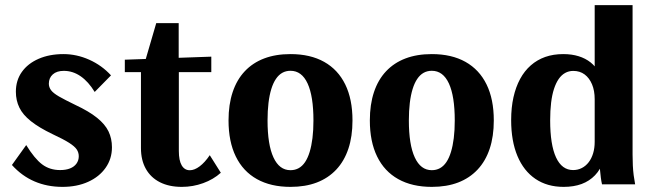

<svg xmlns="http://www.w3.org/2000/svg" viewBox="-20 -720 2552 750"><path d="M224.1 10Q164.3 10 114.7 -11.4Q65 -32.8 26.6 -75.5L82.4 -153.3Q115 -100.3 144.5 -78Q174.1 -55.7 214.8 -55.7Q237.4 -55.7 253.6 -62.1Q269.8 -68.5 278.7 -80.9Q287.7 -93.3 287.7 -109.6Q287.7 -124 279.9 -136Q272.1 -148 250 -162.1Q227.8 -176.2 184.9 -196.2Q132.5 -221.4 100.9 -246.5Q69.3 -271.5 55.7 -299.6Q42 -327.7 42 -361.7Q42 -406 65.3 -438.9Q88.6 -471.8 130.7 -490.2Q172.9 -508.7 227.8 -508.7Q279.3 -508.7 328.5 -486.8Q377.6 -464.8 413.6 -425.6L349.9 -360.8Q325.5 -401 295 -422.1Q264.5 -443.2 229.3 -443.2Q201.5 -443.2 186.2 -429.4Q170.8 -415.6 170.8 -393.1Q170.8 -379.6 179.2 -368Q187.6 -356.4 210.3 -343.2Q233 -330.1 274.4 -310.1Q327.6 -285.2 358.9 -260Q390.3 -234.8 403.8 -206.9Q417.3 -178.9 417.3 -144.6Q417.3 -99.6 392.5 -64.5Q367.8 -29.3 324.2 -9.7Q280.6 10 224.1 10Z M690.1 10Q640.6 10 604.8 -8.1Q569 -26.2 549.8 -60.3Q530.6 -94.3 530.6 -141.5V-438.2H467.6V-486.8L805.4 -498.7V-438.2H678.6V-130.3Q678.6 -93 689.8 -74Q701 -55 721.5 -55Q739.6 -55 759.9 -70.2Q780.2 -85.4 799.4 -113.8L842.6 -45.2Q813.7 -19.1 773.7 -4.6Q733.7 10 690.1 10ZM547.6 -483.4 590.3 -629.6H678V-483.4Z M1114.8 10Q1037.8 10 983.5 -20.4Q929.3 -50.7 901 -108.9Q872.7 -167 872.7 -249.6Q872.7 -311.8 888.8 -360.1Q904.9 -408.5 936.1 -441.6Q967.2 -474.7 1012 -491.7Q1056.7 -508.7 1114.7 -508.7Q1192.3 -508.7 1246.3 -478.3Q1300.3 -448 1328.6 -390.2Q1356.9 -332.5 1356.9 -249.5Q1356.9 -187 1340.8 -138.9Q1324.7 -90.7 1293.5 -57.5Q1262.2 -24.2 1217.6 -7.1Q1172.9 10 1114.8 10ZM1114.6 -55.2Q1132.5 -55.2 1146.7 -63.1Q1161 -71 1171.7 -86.9Q1182.4 -102.9 1189.6 -126.5Q1196.8 -150.2 1200.6 -180.7Q1204.4 -211.2 1204.4 -249.3Q1204.4 -344.1 1181.6 -393.8Q1158.7 -443.5 1114.7 -443.5Q1097 -443.5 1082.8 -435.6Q1068.6 -427.7 1057.9 -411.8Q1047.1 -395.9 1039.8 -372.3Q1032.5 -348.7 1028.8 -317.9Q1025.1 -287.2 1025.1 -249.5Q1025.1 -155 1048.2 -105.1Q1071.2 -55.2 1114.6 -55.2Z M1666.8 10Q1589.8 10 1535.5 -20.4Q1481.3 -50.7 1453 -108.9Q1424.7 -167 1424.7 -249.6Q1424.7 -311.8 1440.8 -360.1Q1456.9 -408.5 1488.1 -441.6Q1519.2 -474.7 1564 -491.7Q1608.7 -508.7 1666.7 -508.7Q1744.3 -508.7 1798.3 -478.3Q1852.3 -448 1880.6 -390.2Q1908.9 -332.5 1908.9 -249.5Q1908.9 -187 1892.8 -138.9Q1876.7 -90.7 1845.5 -57.5Q1814.2 -24.2 1769.6 -7.1Q1724.9 10 1666.8 10ZM1666.6 -55.2Q1684.5 -55.2 1698.7 -63.1Q1713 -71 1723.7 -86.9Q1734.4 -102.9 1741.6 -126.5Q1748.8 -150.2 1752.6 -180.7Q1756.4 -211.2 1756.4 -249.3Q1756.4 -344.1 1733.6 -393.8Q1710.7 -443.5 1666.7 -443.5Q1649 -443.5 1634.8 -435.6Q1620.6 -427.7 1609.9 -411.8Q1599.1 -395.9 1591.8 -372.3Q1584.5 -348.7 1580.8 -317.9Q1577.1 -287.2 1577.1 -249.5Q1577.1 -155 1600.2 -105.1Q1623.2 -55.2 1666.6 -55.2Z M2181.7 10Q2117.7 10 2071.7 -21.1Q2025.7 -52.2 2001.2 -110.7Q1976.7 -169.3 1976.7 -250.8Q1976.7 -299.7 1985.7 -340Q1994.7 -380.2 2011.7 -411.6Q2028.7 -443 2053.5 -464.7Q2078.2 -486.4 2109.9 -497.6Q2141.6 -508.7 2180.2 -508.7Q2213.5 -508.7 2240.2 -500.4Q2266.9 -492.2 2287.3 -476Q2307.6 -459.8 2320.3 -435.5L2303 -416.8V-700H2451V-115.9Q2451 -93.6 2452 -73.5Q2453 -53.3 2455.3 -35.5Q2457.7 -17.7 2461 0H2331.6Q2328.6 -13.1 2327 -26.4Q2325.3 -39.8 2324 -54Q2322.6 -68.3 2322.1 -83.6Q2321.6 -98.8 2321.6 -115.6L2337.1 -91.1Q2326 -58 2304.2 -35.3Q2282.5 -12.7 2252 -1.3Q2221.5 10 2181.7 10ZM2218.8 -55.7Q2237.4 -55.7 2253 -63.8Q2268.6 -71.9 2279.7 -86.5Q2290.9 -101.2 2296.9 -121.2Q2303 -141.3 2303 -166.2V-332.5Q2303 -365.9 2292.6 -390.6Q2282.2 -415.4 2263.7 -429.2Q2245.2 -443 2219.4 -443Q2202 -443 2187.7 -435.1Q2173.3 -427.1 2162.5 -411.6Q2151.7 -396 2144.1 -372.9Q2136.5 -349.8 2132.8 -319Q2129.1 -288.2 2129.1 -249.9Q2129.1 -154.6 2152 -105.1Q2174.9 -55.7 2218.8 -55.7Z"/></svg>

Font: Sutasoma
Style: Regular
Weight: 400
Designer: Izhar Fathurrohim, Akbar Rohmanto, Arusyal Khofiqoini
Foundry: Kiwari Kolektiv
Version: Version 1.102